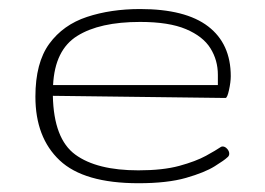

<svg xmlns="http://www.w3.org/2000/svg" viewBox="-20 -404 592 429"><path d="M289.6 5.4Q167.5 5.4 113.3 -45.7Q59.1 -96.7 59.1 -188Q59.1 -263.7 90.1 -306.2Q121.1 -348.6 174.3 -366.2Q227.5 -383.8 293 -383.8Q394.5 -383.8 445.1 -345Q495.6 -306.2 495.6 -233.9Q495.6 -220.7 491.7 -202.9Q487.8 -185.1 483.9 -185.1L98.1 -189.9Q100.1 -93.8 148.2 -58.6Q196.3 -23.4 289.1 -23.4Q343.8 -23.4 380.6 -33.4Q417.5 -43.5 440.2 -55.9Q462.9 -68.4 473.6 -75.7Q475.1 -76.7 477.5 -76.7Q482.9 -76.7 487.5 -71.5Q492.2 -66.4 492.2 -60.5Q492.2 -55.2 487.3 -51.8Q481.9 -46.4 459.7 -32.5Q437.5 -18.6 395.8 -6.6Q354 5.4 289.6 5.4ZM98.6 -213.9H466.8V-236.8Q466.8 -269.5 450.2 -296.1Q433.6 -322.8 395.5 -338.9Q357.4 -355 293 -355Q202.6 -355 152.6 -323.7Q102.5 -292.5 98.6 -213.9Z"/></svg>

Font: Gruppo
Style: Regular
Weight: 400
Designer: Vernon Adams
Foundry: Vernon Adams
Version: Version 1.001; ttfautohint (v1.8.4.7-5d5b);gftools[0.9.28]